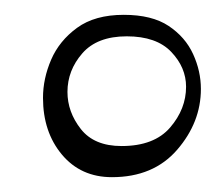

<svg xmlns="http://www.w3.org/2000/svg" viewBox="-20 -768 291 259"><path d="M131 -529Q89 -529 63.5 -559.5Q38 -590 38 -636Q38 -662 49 -687.5Q60 -713 84 -730.5Q108 -748 147 -748Q185 -748 207.5 -733Q230 -718 240.5 -695Q251 -672 251 -648Q251 -603 219 -566Q187 -529 131 -529ZM144 -571Q188 -571 209.5 -596Q231 -621 231 -651Q231 -677 211 -698Q191 -719 151 -719Q111 -719 91 -696Q71 -673 71 -644Q71 -617 89 -594Q107 -571 144 -571Z"/></svg>

Font: Bangerz
Style: Regular
Weight: 400
Designer: vernon adams
Foundry: Vernon Adams
Version: Version 2.10;February 7, 2025;FontCreator 13.0.0.2683 64-bit